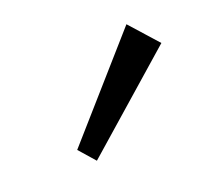

<svg xmlns="http://www.w3.org/2000/svg" viewBox="-59 -882 421 385"><g transform="rotate(-30 151.5 -689.5)"><path d="M302.6 -725 72.6 -585.2 49.2 -623.7 260.7 -792.6Z"/></g></svg>

Font: Pathway Extreme 8pt Thin 12pt
Style: Italic
Weight: 100
Italic angle: -8°
Version: Version 1.001;gftools[0.9.26]